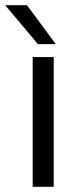

<svg xmlns="http://www.w3.org/2000/svg" viewBox="-40 -720 305 740"><path d="M167 0H86V-500H167ZM175 -550H106L-20 -700H64Z"/></svg>

Font: Fivo Sans Modern
Style: Regular
Weight: 400
Designer: Alexander Slobzheninov
Foundry: Alexander Slobzheninov
Version: 1.0